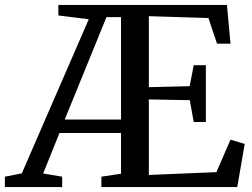

<svg xmlns="http://www.w3.org/2000/svg" viewBox="-62 -763 1028 783"><path d="M-42 0V-42.5L27 -56L300 -684.5L176 -700V-743H863.5L878 -585H823L788 -689.5L545 -697V-407.5L711.5 -411.5L728 -497H777.5V-265.5H728L712 -354.5L545 -357.5V-49.5L820.5 -61L878 -193.5L936 -176L905.5 0H351.5V-42.5L431.5 -54.5V-220.5H180.5L114 -55.5L191.5 -42.5V0ZM202 -275.5H431.5V-693H372L318 -560Z"/></svg>

Font: Merriweather 48pt Medium
Style: Regular
Weight: 500
Version: Version 2.100